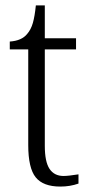

<svg xmlns="http://www.w3.org/2000/svg" viewBox="-20 -677 331 707"><path d="M84 -143V-495H16V-524Q60 -527 80 -552Q94 -568 101 -592.5Q108 -617 112 -657H145V-536H260V-495H145V-140Q145 -81 162.5 -55Q180 -29 214 -29Q231 -29 269 -35V-1Q238 10 202 10Q139 10 111.5 -24Q84 -58 84 -143Z"/></svg>

Font: Noto Serif NarrowLight
Style: Regular
Weight: 300
Width: 4
Designer: Monotype Design Team
Foundry: Monotype Imaging Inc.
Version: Version 1.001